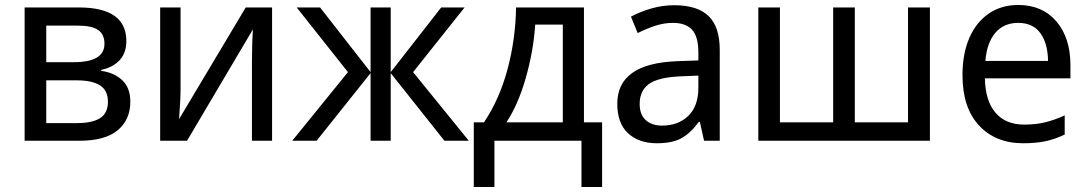

<svg xmlns="http://www.w3.org/2000/svg" viewBox="-20 -566 4371 772"><path d="M387 -285V-281Q439 -274 471.5 -243.5Q504 -213 504 -157Q504 -85 453.5 -42.5Q403 0 298 0H79V-536H297Q488 -536 488 -401Q488 -353 461 -324Q434 -295 387 -285ZM293 -463H166V-316H277Q400 -316 400 -390Q400 -428 374.5 -445.5Q349 -463 293 -463ZM287 -243H166V-71H289Q351 -71 382.5 -91Q414 -111 414 -157Q414 -202 382.5 -222.5Q351 -243 287 -243Z M706 -209Q706 -168 700 -87L968 -536H1074V0H993V-316Q993 -346 994 -383.5Q995 -421 997 -448L732 0H624V-536H706Z M1641 -276 1865 0H1767L1551 -272V0H1470V-272L1253 0H1155L1379 -276L1173 -536H1267L1470 -276V-536H1551V-276L1754 -536H1848Z M2328 -74H2401V186H2318V0H1968V186H1885V-74H1926Q1988 -166 2020.5 -287Q2053 -408 2055 -536H2328ZM2132 -467Q2125 -361 2094 -252.5Q2063 -144 2016 -74H2243V-467Z M2874 -365V0H2811L2794 -76H2790Q2755 -29 2718.5 -9.5Q2682 10 2621 10Q2549 10 2505.5 -30Q2462 -70 2462 -149Q2462 -311 2703 -320L2788 -323V-355Q2788 -419 2762.5 -446.5Q2737 -474 2686 -474Q2651 -474 2616.5 -463Q2582 -452 2544 -433L2517 -499Q2554 -519 2599 -532Q2644 -545 2691 -545Q2784 -545 2829 -501.5Q2874 -458 2874 -365ZM2715 -259Q2626 -255 2589 -228Q2552 -201 2552 -148Q2552 -105 2576.5 -83Q2601 -61 2642 -61Q2707 -61 2747.5 -100Q2788 -139 2788 -214V-262Z M3719 0H3029V-536H3116V-74H3330V-536H3417V-74H3631V-536H3719Z M4284 -304V-251H3940Q3942 -160 3983 -112.5Q4024 -65 4098 -65Q4144 -65 4181.5 -74Q4219 -83 4261 -102V-25Q4221 -6 4183 2Q4145 10 4094 10Q3983 10 3916.5 -61.5Q3850 -133 3850 -264Q3850 -351 3878 -414.5Q3906 -478 3956.5 -512Q4007 -546 4074 -546Q4171 -546 4227.5 -480Q4284 -414 4284 -304ZM3942 -321H4194Q4193 -392 4163 -433Q4133 -474 4074 -474Q4016 -474 3982 -434Q3948 -394 3942 -321Z"/></svg>

Font: Noto Sans Display
Style: Regular
Weight: 400
Designer: Monotype Design team
Foundry: Monotype Imaging Inc.
Version: Version 1.000